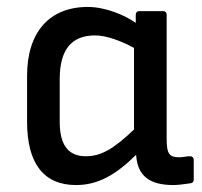

<svg xmlns="http://www.w3.org/2000/svg" viewBox="-20 -521 582 553"><path d="M199 12C262 12 313 -17 372 -75C376 -13 412 12 480 12C493 12 514 9 528 7C535 6 538 3 538 -4V-61C538 -67 534 -71 527 -71C517 -71 506 -68 497 -68C469 -68 460 -76 460 -120V-479C460 -485 456 -489 450 -489H381C375 -489 371 -485 371 -479V-455C339 -478 283 -501 233 -501C122 -501 58 -428 58 -303V-170C58 -49 107 12 199 12ZM152 -170V-293C152 -377 185 -419 254 -419C287 -419 329 -403 366 -383V-148C305 -90 270 -71 227 -71C177 -71 152 -103 152 -170Z"/></svg>

Font: Sofia Sans Cond SemiBold
Style: Regular
Weight: 600
Width: 3
Designer: Botio Nikoltchev, Ani Petrova
Foundry: lettersoup
Version: Version 4.100